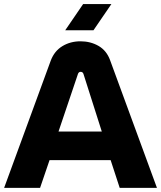

<svg xmlns="http://www.w3.org/2000/svg" viewBox="-20 -913 783 933"><path d="M0 0 226.7 -618.7Q244.3 -665.3 283.2 -688.8Q322 -712.3 371 -712.3Q420 -712.3 459.2 -689.7Q498.3 -667 515.3 -619.7L742.7 0H561.7L517.7 -134.7H220.7L174.7 0ZM264.3 -273.7H474.7L385.7 -553.3Q384 -559 380.3 -561.5Q376.7 -564 371.7 -564Q367 -564 363.7 -561.2Q360.3 -558.3 358.7 -553.3ZM297 -766 384 -893.3H521.3L434.3 -766Z"/></svg>

Font: MuseoModerno Thin
Style: Regular
Weight: 100
Designer: Pablo Cosgaya, Héctor Gatti, Marcela Romero, and the Authors of The MuseoModerno Project.
Foundry: Omnibus-Type Team
Version: Version 1.003